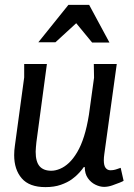

<svg xmlns="http://www.w3.org/2000/svg" viewBox="-20 -753 548 786"><path d="M172 -491 129 -171Q128 -160 127 -150Q126 -140 126 -132Q126 -91 142 -72.5Q158 -54 190 -54Q207 -54 226 -62Q245 -70 262.5 -86.5Q280 -103 296 -130Q312 -157 324 -195Q336 -233 344 -283L365 -435L364 -491H458L407 -122Q406 -116 405.5 -109Q405 -102 405 -97Q405 -75 412.5 -65.5Q420 -56 432 -56Q446 -56 459.5 -61Q473 -66 474 -66L486 -13Q484 -11 470.5 -5.5Q457 0 439.5 6Q422 12 406 12Q389 12 370.5 3Q352 -6 339.5 -24Q327 -42 327 -69H323Q317 -60 304.5 -46Q292 -32 274 -19Q256 -6 229 3.5Q202 13 166 13Q100 13 69 -23Q38 -59 38 -118Q38 -137 41 -157L79 -436V-491ZM292 -658 207 -580H137L260 -733H345L428 -579H357Z"/></svg>

Font: Rosario Medium
Style: Italic
Weight: 500
Italic angle: -8.05°
Version: Version 1.201